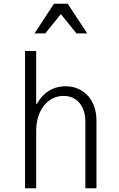

<svg xmlns="http://www.w3.org/2000/svg" viewBox="-20 -1015 640 1035"><path d="M115 0H175V-310Q175 -351 186 -385.5Q197 -420 216.5 -445Q236 -470 263 -484Q290 -498 322 -498Q376 -498 408 -460.5Q440 -423 440 -360V0H500V-365Q500 -406 488 -440Q476 -474 454 -498.5Q432 -523 401 -536.5Q370 -550 333 -550Q293 -550 259.5 -534Q226 -518 202 -489Q178 -460 164.5 -419.5Q151 -379 151 -330L183 -455H175V-740H115ZM166 -835H224L308 -939L392 -835H450L345 -995H271Z"/></svg>

Font: CommitMonoV142 ExtLt
Style: Regular
Weight: 200
Monospace: yes
Designer: Eigil Nikolajsen
Foundry: Eigil Nikolajsen
Version: Version 1.142